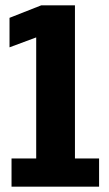

<svg xmlns="http://www.w3.org/2000/svg" viewBox="-20 -696 406 716"><path d="M23 0V-105H115V-556.5L15.5 -519.5V-629.5L133.5 -676H259.5V-105H349.5V0Z"/></svg>

Font: Anybody Condensed Regular
Style: Bold
Weight: 700
Width: 3
Designer: Tyler Finck
Foundry: Etcetera Type Company
Version: Version 1.010; ttfautohint (v1.8.3) -l 8 -r 50 -G 200 -x 14 